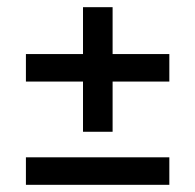

<svg xmlns="http://www.w3.org/2000/svg" viewBox="-20 -517 540 532"><path d="M210 -151.9V-291H51.8V-367.2H210V-497.1H292V-367.2H449.2V-291H292V-151.9ZM449.2 -81.1V-4.9H51.8V-81.1Z"/></svg>

Font: UnifrakturCook
Style: Bold
Weight: 700
Designer: j. 'mach' wust
Version: Version 2011-09-01